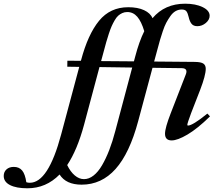

<svg xmlns="http://www.w3.org/2000/svg" viewBox="-294 -745 1175 1034"><path d="M145.5 249.5Q61.5 249.5 26.9 194.8Q-45.9 269 -146.5 269Q-206.1 269 -240 251.7Q-273.9 234.4 -273.9 202.6Q-273.9 180.7 -259 167.2Q-244.1 153.8 -219.7 153.8Q-190.9 153.8 -174.8 173.1Q-158.7 192.4 -152.3 236.3Q-143.6 239.3 -133.3 239.3Q-34.2 239.3 35.2 -20.5L132.8 -384.8L68.4 -385.7L68.8 -418L141.1 -417.5L142.6 -420.9Q179.7 -560.1 239.5 -633.1Q299.3 -706.1 396.5 -706.1Q447.8 -706.1 481.9 -690.2Q516.1 -674.3 527.3 -647Q593.3 -725.1 703.1 -725.1Q759.3 -725.1 797.1 -706.8Q835 -688.5 835 -660.2Q835 -638.7 814.5 -621.3Q793.9 -604 768.6 -604Q747.6 -604 737.3 -617.2Q727.1 -630.4 722.2 -652.8Q717.3 -674.3 710 -684.1Q702.6 -693.8 684.6 -693.8Q667 -693.8 651.6 -685.1Q636.2 -676.3 623.5 -658.2Q610.8 -640.1 601.3 -622.3Q591.8 -604.5 582.5 -576.4Q573.2 -548.3 567.9 -530.3Q562.5 -512.2 555.2 -483.9L536.1 -413.6L755.9 -411.6Q789.1 -411.1 801.5 -402.3Q814 -393.6 814 -374.5Q814 -339.4 784.2 -261.7L735.4 -136.2Q714.8 -81.1 714.8 -72.8Q714.8 -68.8 718.3 -68.8Q743.2 -68.8 822.8 -133.3L836.9 -118.2Q769.5 -52.2 715.8 -20.5Q662.1 11.2 630.4 11.2Q594.7 11.2 594.7 -24.9Q594.7 -56.2 625.5 -135.3L706.1 -342.8Q720.2 -377 685.5 -377.9L527.3 -379.9L450.2 -92.8Q403.8 80.6 328.4 165Q252.9 249.5 145.5 249.5ZM263.7 -464.8 250.5 -416 427.2 -414.6 434.1 -440.4Q455.1 -521 482.9 -577.1Q467.3 -629.4 445.3 -654.8Q423.3 -680.2 391.1 -680.2Q377 -680.2 364.5 -674.6Q352.1 -668.9 342.5 -660.4Q333 -651.9 323.5 -635.5Q314 -619.1 307.4 -604.2Q300.8 -589.4 292.2 -563.5Q283.7 -537.6 278.1 -517.8Q272.5 -498 263.7 -464.8ZM158.7 -73.2Q122.1 62.5 67.9 144Q85 179.7 108.6 199.7Q132.3 219.7 158.2 219.7Q185.1 219.7 209.7 200.4Q234.4 181.2 255.4 145.3Q276.4 109.4 294.2 63.5Q312 17.6 327.1 -40L418 -381.3L241.7 -383.8Z"/></svg>

Font: Elstob 18pt
Style: Bold Italic
Weight: 700
Italic angle: -20°
Designer: Peter S. Baker
Version: Version 1.015